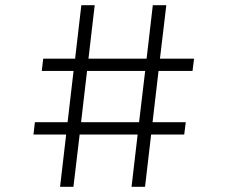

<svg xmlns="http://www.w3.org/2000/svg" viewBox="-20 -720 890 740"><path d="M114.5 -249H240.5L263.5 -446.5H141L146.5 -494H269.5L293.5 -700H345L321 -494H545L569 -700H621L596.5 -494H728L722 -446.5H591L568 -249H696L690 -201.5H562.5L539 0H487L510.5 -201.5H287L263 0H211.5L235 -201.5H109ZM292.5 -249H516L539.5 -446.5H315.5Z"/></svg>

Font: League Mono Wide UltraLight
Style: Regular
Weight: 200
Width: 8
Designer: Tyler Finck
Foundry: The League of Moveable Type / Tyler Finck
Version: Version 2.210